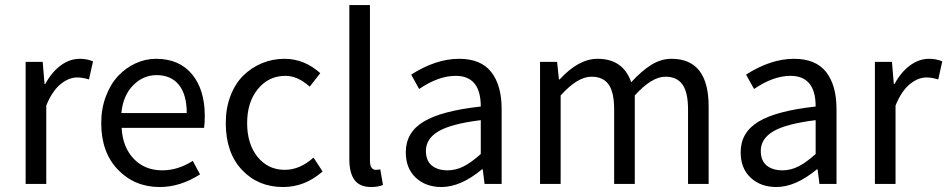

<svg xmlns="http://www.w3.org/2000/svg" viewBox="-20 -732 3769 764"><path d="M82 0V-485.8H149.9L157.2 -397.9H160.2Q185.5 -444.8 221.4 -471.4Q257.3 -498 297.9 -498Q326.2 -498 350.1 -487.8L334 -416Q308.1 -423.8 287.1 -423.8Q253.4 -423.8 220.5 -396.7Q187.5 -369.6 164.1 -312V0Z M615.7 12.2Q515.6 12.2 449.2 -56.9Q382.8 -126 382.8 -242.2Q382.8 -299.8 401.4 -348.9Q419.9 -397.9 450.4 -430.2Q481 -462.4 520 -480.2Q559.1 -498 601.1 -498Q692.9 -498 743.9 -436.8Q794.9 -375.5 794.9 -270Q794.9 -241.2 792 -223.1H463.9Q468.3 -146 512.2 -100.1Q556.2 -54.2 626 -54.2Q688 -54.2 747.1 -91.8L775.9 -38.1Q697.3 12.2 615.7 12.2ZM462.9 -282.2H723.1Q723.1 -355.5 691.9 -394.3Q660.6 -433.1 603 -433.1Q549.8 -433.1 509.8 -392.6Q469.7 -352.1 462.9 -282.2Z M1106.4 12.2Q1006.8 12.2 942.6 -56.2Q878.4 -124.5 878.4 -242.2Q878.4 -301.8 897.2 -350.8Q916 -399.9 948.5 -431.6Q981 -463.4 1022.9 -480.7Q1064.9 -498 1112.3 -498Q1190.9 -498 1254.4 -440.9L1212.4 -387.2Q1164.6 -430.2 1115.7 -430.2Q1049.3 -430.2 1006.3 -377.9Q963.4 -325.7 963.4 -242.2Q963.4 -159.2 1004.9 -107.7Q1046.4 -56.2 1113.3 -56.2Q1173.3 -56.2 1227.5 -105L1263.7 -49.8Q1193.8 12.2 1106.4 12.2Z M1457 12.2Q1411.6 12.2 1390.9 -15.6Q1370.1 -43.5 1370.1 -98.1V-711.9H1452.1V-91.8Q1452.1 -73.7 1458.5 -64.9Q1464.8 -56.2 1475.1 -56.2Q1484.4 -56.2 1493.2 -58.1L1503.9 3.9Q1484.9 12.2 1457 12.2Z M1736.8 12.2Q1674.3 12.2 1634.5 -24.9Q1594.7 -62 1594.7 -126Q1594.7 -205.1 1665.8 -248Q1736.8 -291 1893.1 -308.1Q1893.1 -430.2 1793 -430.2Q1724.6 -430.2 1647.9 -377.9L1616.2 -435.1Q1714.4 -498 1807.1 -498Q1893.6 -498 1934.8 -445.3Q1976.1 -392.6 1976.1 -297.9V0H1908.2L1900.9 -58.1H1897.9Q1813 12.2 1736.8 12.2ZM1760.7 -54.2Q1794.4 -54.2 1825.2 -70.1Q1856 -85.9 1893.1 -119.1V-253.9Q1775.4 -239.3 1725.1 -209.7Q1674.8 -180.2 1674.8 -131.8Q1674.8 -92.3 1698.5 -73.2Q1722.2 -54.2 1760.7 -54.2Z M2128.9 0V-485.8H2196.8L2204.1 -416H2207Q2282.2 -498 2357.9 -498Q2459.5 -498 2491.7 -404.8Q2533.2 -450.2 2571.8 -474.1Q2610.4 -498 2651.9 -498Q2799.8 -498 2799.8 -308.1V0H2717.8V-296.9Q2717.8 -364.3 2695.8 -395.5Q2673.8 -426.8 2627.9 -426.8Q2573.2 -426.8 2505.9 -352.1V0H2423.8V-296.9Q2423.8 -364.7 2401.9 -395.8Q2379.9 -426.8 2333 -426.8Q2278.3 -426.8 2210.9 -352.1V0Z M3069.3 12.2Q3006.8 12.2 2967 -24.9Q2927.2 -62 2927.2 -126Q2927.2 -205.1 2998.3 -248Q3069.3 -291 3225.6 -308.1Q3225.6 -430.2 3125.5 -430.2Q3057.1 -430.2 2980.5 -377.9L2948.7 -435.1Q3046.9 -498 3139.6 -498Q3226.1 -498 3267.3 -445.3Q3308.6 -392.6 3308.6 -297.9V0H3240.7L3233.4 -58.1H3230.5Q3145.5 12.2 3069.3 12.2ZM3093.3 -54.2Q3127 -54.2 3157.7 -70.1Q3188.5 -85.9 3225.6 -119.1V-253.9Q3107.9 -239.3 3057.6 -209.7Q3007.3 -180.2 3007.3 -131.8Q3007.3 -92.3 3031 -73.2Q3054.7 -54.2 3093.3 -54.2Z M3461.4 0V-485.8H3529.3L3536.6 -397.9H3539.6Q3564.9 -444.8 3600.8 -471.4Q3636.7 -498 3677.2 -498Q3705.6 -498 3729.5 -487.8L3713.4 -416Q3687.5 -423.8 3666.5 -423.8Q3632.8 -423.8 3599.9 -396.7Q3566.9 -369.6 3543.5 -312V0Z"/></svg>

Font: Riemann
Style: Regular
Weight: 400
Designer: Paul D. Hunt
Foundry: Adobe Systems Incorporated
Version: Version 2.020;PS 2.0;hotconv 1.0.86;makeotf.lib2.5.63406